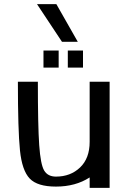

<svg xmlns="http://www.w3.org/2000/svg" viewBox="-20 -903 613 923"><path d="M411 -510V-221Q411 -142 365 -98Q319 -54 249 -54Q210 -54 192.5 -83Q175 -112 168.5 -205.5Q162 -299 162 -510H66Q66 -277 76 -180Q86 -83 123 -44.5Q160 -6 249 -6Q343 -6 411 -50V0H507V-510ZM189 -578H262V-660H189ZM306 -578H379V-660H306ZM354 -702 251 -883H158L278 -702Z"/></svg>

Font: LXGW Marker Gothic
Style: Regular
Weight: 400
Version: Version 1.001